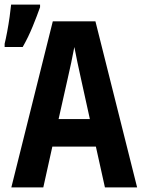

<svg xmlns="http://www.w3.org/2000/svg" viewBox="-39 -809 622 829"><path d="M10 0 189 -717H373L553 0H414L375 -176H187L148 0ZM254 -473 214 -295H349L310 -472Q303 -504 295.5 -539Q288 -574 282 -606Q276 -574 268.5 -538.5Q261 -503 254 -473ZM-19 -620Q-14 -640 -8 -672Q-2 -704 2.5 -736Q7 -768 9 -789H134V-778Q121 -741 102 -694.5Q83 -648 59 -606H-19Z"/></svg>

Font: Noto Sans Mono SemiCondensed
Style: Bold
Weight: 700
Width: 4
Designer: Monotype Design Team
Foundry: Monotype Imaging Inc.
Version: Version 2.014